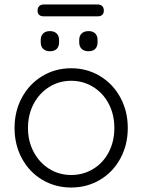

<svg xmlns="http://www.w3.org/2000/svg" viewBox="-20 -828 635 858"><path d="M298 10Q227 10 169 -24.5Q111 -59 78 -120Q45 -181 45 -256Q45 -331 78 -392Q111 -453 169 -488Q227 -523 298 -523Q369 -523 427 -488Q485 -453 518 -392Q551 -331 551 -256Q551 -181 518 -120Q485 -59 427 -24.5Q369 10 298 10ZM298 -467Q244 -467 200 -439.5Q156 -412 130.5 -364Q105 -316 105 -256Q105 -197 130.5 -149Q156 -101 200 -73.5Q244 -46 298 -46Q352 -46 396.5 -73Q441 -100 466 -148Q491 -196 491 -256Q491 -316 466 -364Q441 -412 396.5 -439.5Q352 -467 298 -467ZM162 -639V-649Q162 -668 173 -678.5Q184 -689 203 -689Q222 -689 233 -678.5Q244 -668 244 -649V-639Q244 -620 233.5 -609.5Q223 -599 203 -599Q184 -599 173 -609.5Q162 -620 162 -639ZM334 -639V-649Q334 -668 345 -678.5Q356 -689 376 -689Q395 -689 405.5 -678.5Q416 -668 416 -649V-639Q416 -620 405.5 -609.5Q395 -599 375 -599Q356 -599 345 -609.5Q334 -620 334 -639ZM148 -781Q148 -794 155.5 -801Q163 -808 176 -808H416Q429 -808 436.5 -801Q444 -794 444 -781Q444 -755 416 -755H176Q148 -755 148 -781Z"/></svg>

Font: Quicksand
Style: Regular
Weight: 400
Designer: Andrew Paglinawan
Foundry: Andrew Paglinawan
Version: Version 3.000